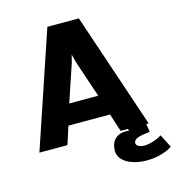

<svg xmlns="http://www.w3.org/2000/svg" viewBox="-134 -847 1083 1178"><g transform="rotate(-15 408.0 -258.0)"><path d="M28 0H206L243 -114H507L544 0H589L595 12C528 4 478 35 478 110C478 177 559 217 655 217C728 217 792 192 816 173L774 90C738 112 694 125 660 125C639 125 611 116 611 96C611 77 629 63 683 56L715 52L707 0H722L475 -733H275ZM283 -244 363 -482 375 -530 387 -482 467 -244Z"/></g></svg>

Font: Kreadon Extra Bold
Style: Regular
Weight: 800
Designer: kohakuno
Foundry: StudioGnu
Version: Version 1.000;Glyphs 3.1.2 (3151)